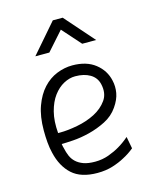

<svg xmlns="http://www.w3.org/2000/svg" viewBox="-113 -814 732 902"><g transform="rotate(-15 253.5 -363.5)"><path d="M252 -44Q287 -44 318.5 -55.5Q350 -67 373 -81Q400 -97 424 -118L435 -60Q411 -40 382 -25Q357 -11 323.5 -0.5Q290 10 249 10Q169 10 126 -29Q83 -68 67 -137Q61 -161 58.5 -189Q56 -217 56 -248Q56 -316 74 -365.5Q92 -415 121.5 -447Q151 -479 188.5 -494Q226 -509 264 -509Q333 -509 375.5 -475.5Q418 -442 429 -391Q436 -361 430.5 -330Q425 -299 402 -266Q378 -231 338.5 -211Q299 -191 257 -180.5Q215 -170 177.5 -167.5Q140 -165 121 -165Q122 -159 123 -153.5Q124 -148 126 -142Q130 -123 137.5 -105Q145 -87 159.5 -73.5Q174 -60 196 -52Q218 -44 252 -44ZM128 -219Q165 -219 212.5 -228Q260 -237 299 -257Q338 -277 361 -309.5Q384 -342 373 -389Q365 -422 336 -439Q307 -456 264 -456Q236 -456 208 -441Q180 -426 158 -396.5Q136 -367 124.5 -322.5Q113 -278 118 -219ZM231 -737H279L404 -595H336L256 -685L176 -595H108Z"/></g></svg>

Font: Panefresco 250wt
Style: Regular
Weight: 300
Version: Version 1.000